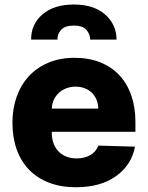

<svg xmlns="http://www.w3.org/2000/svg" viewBox="-20 -804 643 835"><path d="M304.7 -552.6Q367.2 -552.6 416.4 -532.7Q465.6 -512.8 499.5 -476.4Q533.4 -440 551.1 -388.7Q568.9 -337.4 568.9 -274.1V-230.8H205.3V-226.2Q205.3 -201.3 212.7 -180.9Q220.2 -160.5 234 -146Q247.9 -131.4 267.9 -123.2Q288 -115.1 313.2 -115.1Q347.7 -115.1 372.7 -129.4Q397.7 -143.8 407.7 -170.8L567.1 -166.2Q552.2 -86.3 484.7 -38Q417.3 10.3 310 10.3Q244.7 10.3 193.5 -9.4Q142.4 -29.1 106.9 -65.5Q71.4 -101.9 52.7 -153.9Q34.1 -206 34.1 -270.6Q34.1 -331.3 52.4 -383Q70.7 -434.7 105.3 -472.3Q139.9 -509.9 190.2 -531.2Q240.4 -552.6 304.7 -552.6ZM165.1 -741.8Q215.2 -784.4 300.8 -784.4Q386.7 -784.4 436.1 -741.8Q486.5 -698.5 486.9 -631.7H372.2Q371.8 -655.9 355.5 -674.4Q339.1 -692.8 300.8 -692.8Q262.4 -692.8 245.7 -674Q229 -655.2 229.8 -631.7H115.4Q114.7 -698.9 165.1 -741.8ZM205.3 -331.7H407.3Q407 -353.3 399.5 -370.9Q392 -388.5 378.9 -401.1Q365.8 -413.7 347.7 -420.5Q329.5 -427.2 308.2 -427.2Q287.6 -427.2 269.2 -420.3Q250.7 -413.4 236.7 -400.7Q222.7 -388.1 214.3 -370.6Q206 -353 205.3 -331.7Z"/></svg>

Font: Inter P Extra Bold
Style: Regular
Weight: 800
Designer: Rasmus Andersson
Foundry: rsms
Version: Version 3.018;git-588b23468